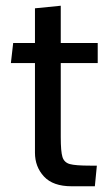

<svg xmlns="http://www.w3.org/2000/svg" viewBox="-20 -640 377 670"><path d="M102 -107V-420H18L26 -490H102V-611L192 -620V-490H321V-420H192V-162Q192 -111 198 -92Q204 -73 223.5 -67.5Q243 -62 295 -62H318L311 10H230Q165 10 133.5 -24Q102 -58 102 -107Z"/></svg>

Font: Cabin
Style: Regular
Weight: 400
Designer: Pablo Impallari
Foundry: Pablo Impallari. http://www.impallari.com Igino Marini. http://www.ikern.com
Version: Version 2.001